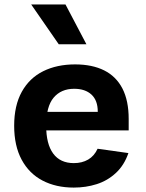

<svg xmlns="http://www.w3.org/2000/svg" viewBox="-20 -838 660 870"><path d="M320.2 -546.2Q397.8 -546.2 452.1 -519Q506.4 -491.8 534.8 -436.8Q563.1 -381.7 563.1 -299.2V-247.1H157.8V-331.2H443.9L423 -312.6V-332Q423 -383.1 394.5 -409.4Q365.9 -435.7 316.1 -435.7Q256.8 -435.7 223 -395.5Q189.2 -355.4 189.2 -268.3Q189.2 -185.5 221 -142.2Q252.9 -98.9 314.6 -98.9Q351.9 -98.9 379.5 -115Q407.2 -131.2 422.2 -164L561.8 -144.4Q542.8 -89 504.8 -54Q466.8 -18.9 418 -3.5Q369.2 12 314.2 12Q233.7 12 172.8 -19.8Q112 -51.5 78.1 -114.4Q44.2 -177.3 44.2 -268.3Q44.2 -359.8 78.8 -422.2Q113.5 -484.5 175.7 -515.3Q237.8 -546.2 320.2 -546.2ZM246.2 -637.4 121.4 -817.7H276.8L371.6 -637.4Z"/></svg>

Font: Monaspace Neon Var ExtraLight
Style: Regular
Weight: 200
Designer: Riley Cran and the Lettermatic Team
Version: Version 1.200 (Monaspace Neon Var)